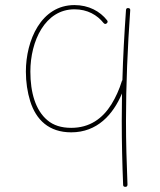

<svg xmlns="http://www.w3.org/2000/svg" viewBox="-20 -517 627 753"><path d="M398.4 -425.3C402.8 -429.2 403.3 -433.1 399.9 -437.5C372.1 -472.7 328.1 -497.1 272 -497.1C141.1 -497.1 81.5 -358.4 81.5 -236.3C81.5 -194.8 87.4 -155.8 98.6 -119.6C121.6 -46.9 171.9 2 259.3 2C361.3 2 423.3 -67.4 458.5 -150.4C458 -114.3 457.5 -78.1 457.5 -42.5C457.5 40 459.5 124.5 462.9 208C462.9 213.4 465.8 215.8 471.7 215.8C477.1 215.8 480 212.9 480 207C476.6 123.5 474.1 40 474.1 -42.5C474.1 -187.5 480.5 -331.5 490.7 -476.6C491.2 -481.9 488.8 -484.9 482.9 -485.4C477.5 -485.8 474.6 -483.4 474.1 -477.5C467.8 -385.7 462.4 -293.9 460 -202.1C459 -201.7 458.5 -200.7 458 -199.2C447.8 -166 434.1 -135.7 417 -107.9C382.3 -52.2 332 -15.6 259.3 -15.6C220.7 -15.6 189.5 -25.4 166 -45.4C119.1 -84.5 99.1 -154.3 99.1 -236.3C99.1 -356 156.7 -480.5 272 -480.5C323.2 -480.5 361.3 -458 386.2 -426.8C390.1 -422.4 394 -421.9 398.4 -425.3Z"/></svg>

Font: Mikhak Thin
Style: Regular
Weight: 100
Designer: Amin Abedi
Version: Version 3.2